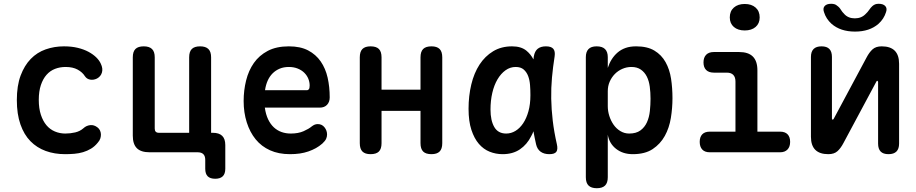

<svg xmlns="http://www.w3.org/2000/svg" viewBox="-20 -805 4840 1015"><path d="M69 -276Q69 -352 89 -405.5Q109 -459 142.5 -493.5Q176 -528 221.5 -544Q267 -560 318 -560Q359 -560 391.5 -552Q424 -544 448 -531Q472 -518 488.5 -502Q505 -486 513 -468Q525 -443 519 -422Q513 -401 493 -390Q475 -381 457 -384Q439 -387 429 -402Q416 -423 390.5 -437Q365 -451 327 -451Q297 -451 271 -441Q245 -431 226 -409.5Q207 -388 196 -355Q185 -322 185 -277Q185 -232 196 -198.5Q207 -165 225.5 -143Q244 -121 270 -110Q296 -99 325 -99Q352 -99 377.5 -105Q403 -111 421 -127Q436 -141 456.5 -143.5Q477 -146 496 -131Q504 -125 508.5 -115.5Q513 -106 513.5 -95.5Q514 -85 510.5 -73.5Q507 -62 497 -51Q481 -31 461 -19Q441 -7 419 -0.5Q397 6 373 8Q349 10 324 10Q268 10 221.5 -7Q175 -24 141 -58.5Q107 -93 88 -147.5Q69 -202 69 -276Z M1171 87Q1171 114 1157.5 127Q1144 140 1118 140Q1091 140 1078 127Q1065 114 1065 87V40Q1065 20 1055 10Q1045 0 1025 0H771Q725 0 703.5 -21.5Q682 -43 682 -88V-502Q682 -532 696 -546Q710 -560 740 -560Q769 -560 783.5 -546Q798 -532 798 -502V-125Q798 -114 803.5 -108.5Q809 -103 820 -103H980V-502Q980 -532 994 -546Q1008 -560 1038 -560Q1067 -560 1081.5 -546Q1096 -532 1096 -502V-103H1105Q1138 -103 1154.5 -87Q1171 -71 1171 -38Z M1660 -149Q1682 -149 1695.5 -132Q1709 -115 1709 -94Q1709 -82 1704 -71Q1699 -60 1684 -46Q1668 -32 1650 -22Q1632 -12 1610.5 -4.5Q1589 3 1565 6.5Q1541 10 1513 10Q1453 10 1407.5 -10.5Q1362 -31 1331.5 -68.5Q1301 -106 1284.5 -158Q1268 -210 1268 -271Q1268 -327 1281 -379.5Q1294 -432 1322 -472Q1350 -512 1395.5 -536Q1441 -560 1507 -560Q1568 -560 1609 -538.5Q1650 -517 1675.5 -480Q1701 -443 1712 -394.5Q1723 -346 1723 -290Q1723 -266 1709 -251Q1695 -236 1670 -236H1380Q1385 -200 1397.5 -174Q1410 -148 1428 -131.5Q1446 -115 1468.5 -107Q1491 -99 1517 -99Q1557 -99 1585 -111.5Q1613 -124 1627 -136Q1636 -143 1643.5 -146Q1651 -149 1660 -149ZM1381 -328H1603Q1608 -328 1612.5 -333Q1617 -338 1617 -353Q1617 -371 1610 -388.5Q1603 -406 1589 -420Q1575 -434 1554 -442.5Q1533 -451 1507 -451Q1480 -451 1458.5 -442Q1437 -433 1421 -417Q1405 -401 1395 -378.5Q1385 -356 1381 -328Z M1939 10Q1910 10 1896 -4Q1882 -18 1882 -48V-502Q1882 -532 1896 -546Q1910 -560 1939 -560Q1969 -560 1983 -546Q1997 -532 1997 -502V-331H2203V-502Q2203 -532 2217 -546Q2231 -560 2261 -560Q2290 -560 2304 -546Q2318 -532 2318 -502V-48Q2318 -18 2304 -4Q2290 10 2261 10Q2231 10 2217 -4Q2203 -18 2203 -48V-219H1997V-48Q1997 -18 1983 -4Q1969 10 1939 10Z M2637 10Q2601 10 2568.5 -3Q2536 -16 2511.5 -44.5Q2487 -73 2472 -118.5Q2457 -164 2457 -230Q2457 -298 2471.5 -358.5Q2486 -419 2515 -463.5Q2544 -508 2587 -534Q2630 -560 2687 -560Q2735 -560 2763 -537Q2786 -518 2800 -491L2802 -507Q2807 -535 2823 -547.5Q2839 -560 2866 -560Q2894 -560 2905 -547Q2916 -534 2912 -507Q2903 -450 2898 -395Q2893 -340 2894 -283.5Q2895 -227 2902 -167.5Q2909 -108 2924 -42Q2930 -15 2921 -2.5Q2912 10 2884 10Q2856 10 2838 -3Q2820 -16 2814 -42Q2806 -77 2800 -111Q2795 -97 2788 -85Q2766 -41 2728.5 -15.5Q2691 10 2637 10ZM2656 -99Q2682 -99 2705 -113Q2728 -127 2745.5 -153Q2763 -179 2773.5 -216.5Q2784 -254 2784 -302Q2784 -329 2782 -355.5Q2780 -382 2772 -403Q2764 -424 2748.5 -437.5Q2733 -451 2706 -451Q2677 -451 2652.5 -433.5Q2628 -416 2610 -385.5Q2592 -355 2582.5 -314Q2573 -273 2573 -226Q2573 -168 2593 -133.5Q2613 -99 2656 -99Z M3134 -560Q3164 -560 3178.5 -545.5Q3193 -531 3193 -503V-446Q3201 -471 3214 -491.5Q3227 -512 3245 -527.5Q3263 -543 3287 -551.5Q3311 -560 3343 -560Q3402 -560 3439.5 -537.5Q3477 -515 3498.5 -476.5Q3520 -438 3527.5 -389Q3535 -340 3535 -286Q3535 -234 3526.5 -181.5Q3518 -129 3494.5 -86.5Q3471 -44 3430.5 -17Q3390 10 3325 10Q3273 10 3237 -18Q3201 -46 3193 -93V132Q3193 162 3178.5 176Q3164 190 3135 190Q3106 190 3091.5 176Q3077 162 3077 132V-503Q3077 -531 3091 -545.5Q3105 -560 3134 -560ZM3318 -451Q3293 -451 3270 -441Q3247 -431 3230 -413.5Q3213 -396 3203 -373Q3193 -350 3193 -323V-243Q3193 -218 3201 -192.5Q3209 -167 3223.5 -146Q3238 -125 3259.5 -112Q3281 -99 3306 -99Q3343 -99 3365.5 -115.5Q3388 -132 3400 -158.5Q3412 -185 3415.5 -218Q3419 -251 3419 -283Q3419 -316 3415 -346.5Q3411 -377 3399.5 -400Q3388 -423 3368 -437Q3348 -451 3318 -451Z M4104 -109Q4130 -109 4143.5 -95Q4157 -81 4157 -55Q4157 -29 4143 -14.5Q4129 0 4104 0H3732Q3706 0 3692.5 -14.5Q3679 -29 3679 -55Q3679 -81 3692.5 -95Q3706 -109 3732 -109H3868V-374Q3868 -397 3856.5 -409Q3845 -421 3822 -421H3754Q3727 -421 3713 -435Q3699 -449 3699 -475Q3699 -501 3713 -515.5Q3727 -530 3754 -530H3887Q3936 -530 3960 -506Q3984 -482 3984 -433V-109ZM3917 -644Q3881 -644 3859.5 -662.5Q3838 -681 3838 -713Q3838 -746 3859.5 -765Q3881 -784 3917 -784Q3953 -784 3974.5 -765Q3996 -746 3996 -713Q3996 -681 3974.5 -662.5Q3953 -644 3917 -644Z M4267 -82V-504Q4267 -532 4281 -546Q4295 -560 4323 -560Q4351 -560 4364.5 -546Q4378 -532 4378 -504V-178Q4380 -172 4382 -172Q4384 -172 4385 -174L4388 -178L4561 -501Q4575 -528 4592.5 -544Q4610 -560 4641 -560Q4687 -560 4710 -537Q4733 -514 4733 -468V-46Q4733 -18 4719 -4Q4705 10 4677 10Q4649 10 4635.5 -4Q4622 -18 4622 -46V-372Q4620 -378 4618 -378Q4616 -378 4615 -377L4612 -372L4439 -49Q4425 -22 4407.5 -6Q4390 10 4359 10Q4313 10 4290 -13Q4267 -36 4267 -82ZM4336 -741Q4329 -761 4339.5 -773Q4350 -785 4374 -785Q4384 -785 4392 -782.5Q4400 -780 4405 -775Q4417 -767 4424.5 -754.5Q4432 -742 4443 -731Q4464 -708 4499 -708Q4534 -708 4556 -731Q4567 -741 4575 -753Q4583 -765 4592 -773Q4599 -779 4606.5 -782Q4614 -785 4625 -785Q4649 -785 4660 -773Q4671 -761 4664 -741Q4653 -705 4624 -679Q4577 -638 4500 -638Q4423 -638 4376 -679Q4347 -705 4336 -741Z"/></svg>

Font: Maple Mono NL SemiBold
Style: Regular
Weight: 600
Monospace: yes
Designer: subframe7536
Version: Version 7.000